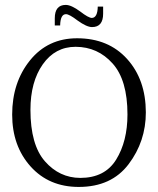

<svg xmlns="http://www.w3.org/2000/svg" viewBox="-20 -736 634 770"><path d="M28.8 -276.4Q28.8 -405.3 100.3 -493.9Q171.9 -582.5 289.1 -582.5Q414.6 -582.5 489.5 -499.8Q564.5 -417 564.9 -285.6Q564.9 -168.9 495.8 -77.6Q426.8 13.7 295.9 13.7Q176.3 13.7 102.5 -68.6Q28.8 -150.9 28.8 -276.4ZM102.1 -295.4Q102.1 -155.3 160.2 -89.1Q218.3 -22.9 301.8 -22.5Q400.4 -22.5 445.8 -95.9Q491.2 -169.4 491.2 -276.9Q491.2 -415 431.6 -481.4Q372.1 -547.9 283.7 -548.3H283.2Q201.2 -548.3 151.6 -478Q102.1 -407.7 102.1 -295.4ZM199.7 -633.8V-662.6Q199.7 -716.3 243.7 -716.3Q266.1 -716.3 302.2 -689.5Q335 -664.1 348.6 -664.1Q371.1 -665 372.1 -709.5H393.6V-681.2Q393.6 -627.4 349.1 -627.4Q327.6 -627.4 291 -653.8Q257.8 -679.2 244.6 -679.2Q222.2 -679.2 221.2 -633.8Z"/></svg>

Font: Lancelot
Style: Regular
Weight: 400
Designer: Marion Kadi
Foundry: Marion Kadi, Anton Koovit
Version: 1.004